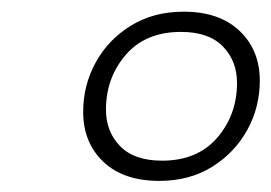

<svg xmlns="http://www.w3.org/2000/svg" viewBox="-20 -744 476 337"><path d="M302.5 -723.5Q365 -723.5 400.5 -689.8Q436 -656 436 -602.5Q436 -555.5 413.8 -515.5Q391.5 -475.5 352 -451Q312.5 -426.5 259.5 -426.5Q196.5 -426.5 161.2 -460.2Q126 -494 126 -547.5Q126 -594.5 148 -634.5Q170 -674.5 209.8 -699Q249.5 -723.5 302.5 -723.5ZM264.5 -462Q326.5 -462 361.2 -502.2Q396 -542.5 396 -598.5Q396 -637 371.2 -662.5Q346.5 -688 297.5 -688Q235.5 -688 200.8 -647.8Q166 -607.5 166 -551.5Q166 -513 190.8 -487.5Q215.5 -462 264.5 -462Z"/></svg>

Font: Newsreader 72pt SemiBold
Style: Italic
Weight: 600
Italic angle: -17°
Designer: Hugues Gentile
Foundry: Production Type
Version: Version 1.003; ttfautohint (v1.8.3)